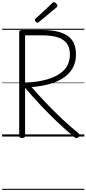

<svg xmlns="http://www.w3.org/2000/svg" viewBox="-20 -1279 810 1799"><path d="M187 14Q173 14 166.5 9Q160 4 160 -6V-979Q160 -989 167 -993.5Q174 -998 188 -998H371Q479 -998 550 -974.5Q621 -951 656.5 -901Q692 -851 692 -770Q692 -715 675 -671.5Q658 -628 628 -595.5Q598 -563 558.5 -539.5Q519 -516 472.5 -500.5Q426 -485 376 -476Q326 -467 276 -463Q341 -388 413 -312.5Q485 -237 561.5 -165Q638 -93 718 -28Q726 -21 726.5 -12.5Q727 -4 715 7Q706 16 697.5 15.5Q689 15 679 8Q596 -61 515 -138Q434 -215 358.5 -295.5Q283 -376 215 -456V-6Q215 4 208.5 9Q202 14 187 14ZM215 -506Q257 -507 300 -511.5Q343 -516 384.5 -525.5Q426 -535 463 -549Q500 -563 532 -583Q564 -603 587 -630Q610 -657 622.5 -692Q635 -727 635 -770Q635 -832 606.5 -871.5Q578 -911 520 -929.5Q462 -948 374 -948H215ZM331 -1066Q324 -1066 315 -1075Q306 -1084 306 -1091Q306 -1093 307 -1096.5Q308 -1100 312 -1103L470 -1250Q474 -1253 477 -1256Q480 -1259 484 -1259Q491 -1259 499 -1253Q507 -1247 512.5 -1239.5Q518 -1232 518 -1225Q518 -1221 516.5 -1218Q515 -1215 510 -1210L345 -1073Q340 -1070 337.5 -1068Q335 -1066 331 -1066ZM0 490H770V500H0ZM0 -20H770V0H0ZM0 -505H770V-500H0ZM0 -1010H770V-1000H0Z"/></svg>

Font: Playwrite ES Guides
Style: Regular
Weight: 400
Designer: Veronika Burian, José Scaglione
Foundry: TypeTogether
Version: Version 1.003